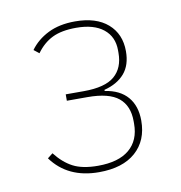

<svg xmlns="http://www.w3.org/2000/svg" viewBox="-55 -791 474 503"><g transform="rotate(-10 182.0 -539.0)"><path d="M44 -398 58 -409Q79 -382 104 -369Q129 -356 170 -356Q225 -356 253.5 -380Q282 -404 282 -448V-455Q282 -496 256.5 -517Q231 -538 174 -538H119V-555H167Q224 -555 249 -576.5Q274 -598 274 -638V-645Q274 -681 248.5 -701.5Q223 -722 176 -722Q137 -722 112.5 -710Q88 -698 70 -673L56 -684Q74 -709 104 -724Q134 -739 176 -739Q232 -739 263 -712Q294 -685 294 -639Q294 -602 275 -580Q256 -558 221 -549V-546Q261 -540 281.5 -516Q302 -492 302 -453Q302 -400 267.5 -369.5Q233 -339 170 -339Q87 -339 44 -398Z"/></g></svg>

Font: IBM Plex Sans JP Thin
Style: Regular
Weight: 100
Designer: Mike Abbink; Paul van der Laan; Pieter van Rosmalen; Wujin Sim; Yejin Wi; Jinhee Kim; Boomi Park; Yona Kim; Kichan Ma
Foundry: Sandoll Inc.
Version: Version 1.001